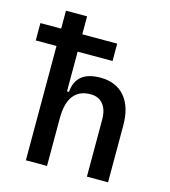

<svg xmlns="http://www.w3.org/2000/svg" viewBox="-109 -820 804 908"><g transform="rotate(15 293.0 -366.0)"><path d="M400.4 0V-278.3Q400.4 -327.6 378.4 -354.2Q356.4 -380.9 317.4 -380.9Q205.1 -380.9 205.1 -232.4L174.8 -365.2H214.8Q222.7 -468.8 341.8 -468.8Q418.9 -468.8 461.4 -418.9Q503.9 -369.1 503.9 -278.3V0ZM101.6 0V-732.4H205.1V0ZM0 -559.6V-644.5H376V-559.6Z"/></g></svg>

Font: Cascadia Code PL
Style: Regular
Weight: 400
Monospace: yes
Designer: Aaron Bell
Foundry: Saja Typeworks
Version: Version 2102.003